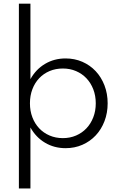

<svg xmlns="http://www.w3.org/2000/svg" viewBox="-20 -802 666 1058"><path d="M147.7 -781.8V-365.9Q177.7 -420 228.2 -450Q278.6 -480 341.4 -480Q391.4 -480 433.9 -461.4Q476.4 -442.7 507.3 -409.8Q538.2 -376.8 555.7 -331.4Q573.2 -285.9 573.2 -232.7Q573.2 -179.5 555.7 -134.1Q538.2 -88.6 507.3 -55.7Q476.4 -22.7 433.9 -4.1Q391.4 14.5 341.4 14.5Q278.6 14.5 228.2 -15.5Q177.7 -45.5 147.7 -99.5V236.4H84.1V-781.8ZM145 -232.7Q145 -190.9 158.4 -155.7Q171.8 -120.5 195.9 -95Q220 -69.5 253.4 -55.2Q286.8 -40.9 326.4 -40.9Q365.9 -40.9 399.1 -55.2Q432.3 -69.5 456.4 -95Q480.5 -120.5 494.1 -155.7Q507.7 -190.9 507.7 -232.7Q507.7 -274.5 494.1 -309.8Q480.5 -345 456.4 -370.5Q432.3 -395.9 399.1 -410.2Q365.9 -424.5 326.4 -424.5Q286.8 -424.5 253.4 -410.5Q220 -396.4 195.9 -370.9Q171.8 -345.5 158.4 -310.2Q145 -275 145 -232.7Z"/></svg>

Font: Spartan
Style: Regular
Weight: 400
Designer: Matt Bailey, Mirko Velimirovic
Foundry: Matt Bailey
Version: Version 1.005